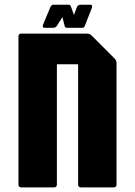

<svg xmlns="http://www.w3.org/2000/svg" viewBox="-20 -812 585 832"><path d="M72.5 0Q60 0 60 -12.5V-654Q60 -666.5 72.5 -666.5H356.5Q368.5 -666.5 376.5 -658.5L476.5 -558.5Q485 -550 485 -538.5V-12.5Q485 0 472.5 0H331Q318.5 0 318.5 -12.5V-533.5H226.5V-12.5Q226.5 0 214 0ZM173 -691.5Q162 -691.5 166.5 -705L199 -783Q204.5 -791.5 209 -791.5H279Q284.5 -791.5 287.5 -783L300.5 -747.5L314 -783Q318 -791.5 331.5 -791.5H371.5Q382.5 -791.5 378 -777.5L347.5 -700Q344.5 -691.5 337.5 -691.5H268Q263 -691.5 260 -700L250.5 -738L226.5 -700Q221.5 -691.5 209 -691.5Z"/></svg>

Font: Jaro
Style: Regular
Weight: 400
Designer: Agyei Archer, Celine Hurka, Mirko Velimirović
Version: Version 1.000